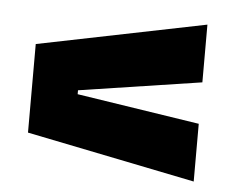

<svg xmlns="http://www.w3.org/2000/svg" viewBox="-38 -550 590 487"><g transform="rotate(5 257.0 -307.0)"><path d="M159 -312.5V-302.5L471.5 -254.5V-107.5L42 -194.5V-420L471.5 -507V-360Z"/></g></svg>

Font: Anek Latin Medium ExtraBold
Style: Regular
Weight: 800
Version: Version 1.003